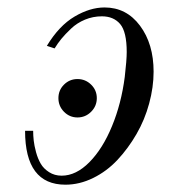

<svg xmlns="http://www.w3.org/2000/svg" viewBox="-20 -488 472 520"><path d="M153.3 -258.8Q168.5 -273.9 189.9 -273.9Q211.4 -273.9 226.8 -258.8Q242.2 -243.7 242.2 -222.2Q242.2 -200.7 226.8 -185.3Q211.4 -169.9 189.9 -169.9Q168.5 -169.9 153.3 -185.3Q138.2 -200.7 138.2 -222.2Q138.2 -243.7 153.3 -258.8ZM47.9 -133.8H69.8Q69.8 -121.1 71.3 -107.4Q72.8 -93.8 77.6 -75.9Q82.5 -58.1 90.3 -44.7Q98.1 -31.2 113 -21.7Q127.9 -12.2 147 -12.2Q186 -12.2 222.2 -48.8Q258.3 -85.4 283.4 -146.5Q308.6 -207.5 317.9 -279.8Q323.2 -325.2 323.2 -347.2Q323.2 -401.9 305.4 -422.9Q287.6 -443.8 255.9 -443.8Q231.9 -443.8 210.2 -434.8Q188.5 -425.8 172.4 -410.4Q156.2 -395 146.2 -382.8Q136.2 -370.6 127.9 -356.9L106.9 -363.8Q140.1 -418.5 181.9 -443.1Q223.6 -467.8 263.2 -467.8Q322.3 -467.8 359.1 -418.5Q396 -369.1 396 -293.9Q396 -252 384 -207.8Q372.1 -163.6 349.6 -124.8Q327.1 -85.9 298.1 -54.9Q269 -23.9 232.2 -5.9Q195.3 12.2 157.2 12.2Q47.9 12.2 47.9 -133.8Z"/></svg>

Font: Flanker Steampunk
Style: Italic
Weight: 400
Italic angle: -12°
Designer: Alexey Kryukov, Leonardo Di Lena
Foundry: Alexey Kryukov, Leonardo Di Lena
Version: 1.210